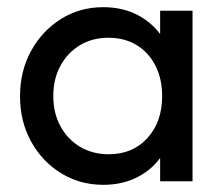

<svg xmlns="http://www.w3.org/2000/svg" viewBox="-20 -505 622 535"><path d="M268.2 10Q202.5 10 149.8 -22.6Q97 -55.2 66.4 -111.1Q35.8 -167 35.8 -236.5Q35.8 -306.8 66.4 -362.8Q97 -418.8 149.6 -451.9Q202.2 -485 267.8 -485Q322.2 -485 364.8 -462.5Q407.2 -440 433.1 -400.2Q459 -360.5 461.8 -309V-166.2Q458.8 -114.8 433.2 -74.9Q407.8 -35 365.1 -12.5Q322.5 10 268.2 10ZM282.8 -75.2Q350 -75.2 390.9 -120.4Q431.8 -165.5 431.8 -237.2Q431.8 -285.5 413.1 -322.1Q394.5 -358.8 360.9 -379.2Q327.2 -399.8 282.2 -399.8Q237.2 -399.8 202.8 -379Q168.2 -358.2 148.4 -321.6Q128.5 -285 128.5 -237.5Q128.5 -190 148.4 -153.4Q168.2 -116.8 203 -96Q237.8 -75.2 282.8 -75.2ZM426.2 0V-127.5L442.8 -243.8L426.2 -358.5V-475H516.5V0Z"/></svg>

Font: Marine Company Thin
Style: Regular
Weight: 100
Designer: Rodrigo Fuenzalida
Foundry: fragTYPE
Version: Version 1.000